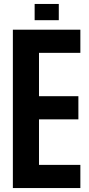

<svg xmlns="http://www.w3.org/2000/svg" viewBox="-20 -950 450 970"><path d="M45 0V-800H386V-683H177V-464H376V-347H177V-117H386V0ZM155 -848V-930H277V-848Z"/></svg>

Font: Big Shoulders Text ExtraBold
Style: Regular
Weight: 800
Designer: Patric King
Foundry: XO Type Co
Version: Version 1.000; ttfautohint (v1.8.2)